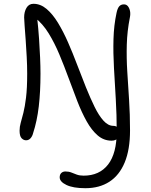

<svg xmlns="http://www.w3.org/2000/svg" viewBox="-20 -730 793 1010"><path d="M567 10Q526 10 494 -17.5Q462 -45 436 -91.5Q410 -138 387 -197Q364 -256 341 -319Q318 -382 292.5 -443Q267 -504 236 -554.5Q205 -605 164 -637L175 -641Q182 -578 185.5 -525Q189 -472 191 -426.5Q193 -381 193 -342Q193 -248 184 -170.5Q175 -93 154 -29Q150 -13 140.5 -2.5Q131 8 117 8Q104 8 93.5 -3Q83 -14 83 -43Q83 -63 89 -84Q95 -105 103 -136.5Q111 -168 117 -217Q123 -266 123 -342Q123 -385 120.5 -431.5Q118 -478 115 -520.5Q112 -563 109.5 -594.5Q107 -626 107 -638Q107 -668 119.5 -689Q132 -710 156 -710Q193 -710 225 -683Q257 -656 285 -610Q313 -564 338 -507Q363 -450 386 -389Q409 -328 432 -271Q455 -214 477.5 -168Q500 -122 524.5 -95Q549 -68 576 -68Q591 -68 600.5 -58Q610 -48 610 -37Q610 -19 600 -4.5Q590 10 567 10ZM429 260Q365 260 329.5 243Q294 226 294 203Q294 188 302.5 180Q311 172 324 172Q342 172 355.5 177.5Q369 183 384 188.5Q399 194 420 194Q503 194 548.5 135.5Q594 77 594 -39Q594 -126 589 -210Q584 -294 579.5 -373Q575 -452 577 -524.5Q579 -597 593 -662Q598 -686 607 -696.5Q616 -707 632 -707Q645 -707 653 -697Q661 -687 664 -671.5Q667 -656 663 -637Q649 -566 647 -496Q645 -426 649.5 -354Q654 -282 659 -205Q664 -128 664 -44Q664 57 636 124.5Q608 192 555.5 226Q503 260 429 260Z"/></svg>

Font: Shantell Sans Light
Style: Regular
Weight: 300
Designer: Stephen Nixon, Anya Danilova, Shantell Martin
Foundry: Arrow Type
Version: Version 1.011;[c5ecc13dd]